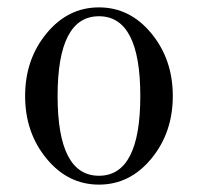

<svg xmlns="http://www.w3.org/2000/svg" viewBox="-20 -488 536 520"><path d="M248 -12Q360 -12 360 -228Q360 -444 248 -444Q136 -444 136 -228Q136 -12 248 -12ZM248 12Q164 12 106 -58.5Q48 -129 48 -228Q48 -327 106 -397.5Q164 -468 248 -468Q332 -468 390 -397.5Q448 -327 448 -228Q448 -129 390 -58.5Q332 12 248 12Z"/></svg>

Font: Old Standard TT
Style: Regular
Weight: 400
Designer: Alexey Kryukov <alexios@thessalonica.org.ru>
Version: Version 1.0